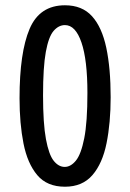

<svg xmlns="http://www.w3.org/2000/svg" viewBox="-20 -693 493 727"><path d="M226 14Q158 14 121 -30Q84 -74 69 -149.5Q54 -225 54 -321Q54 -494 92 -583.5Q130 -673 226 -673Q291 -673 328.5 -631.5Q366 -590 382.5 -512Q399 -434 399 -325Q399 -228 383.5 -151Q368 -74 330 -30Q292 14 226 14ZM225 -61Q248 -61 267.5 -85Q287 -109 299 -169.5Q311 -230 311 -341Q311 -466 288.5 -532Q266 -598 226 -598Q202 -598 183 -576Q164 -554 153.5 -496.5Q143 -439 143 -332Q143 -225 154 -166Q165 -107 183.5 -84Q202 -61 225 -61Z"/></svg>

Font: Bricolage Grotesque 10pt Condensed
Style: Regular
Weight: 400
Width: 3
Designer: Mathieu Triay
Foundry: Atelier Triay
Version: Version 1.000; ttfautohint (v1.8.4.7-5d5b);gftools[0.9.29]